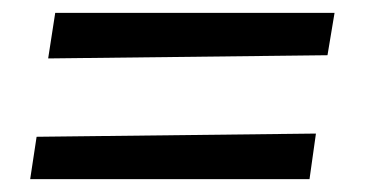

<svg xmlns="http://www.w3.org/2000/svg" viewBox="-20 -398 580 299"><path d="M490 -312 55 -307 66 -378H501ZM37 -185 472 -190 462 -119H27Z"/></svg>

Font: Andada
Style: Italic
Weight: 400
Italic angle: -8.29999°
Designer: Carolina Giovagnoli
Foundry: Carolina Giovagnoli
Version: Version 1.003